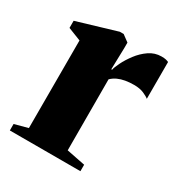

<svg xmlns="http://www.w3.org/2000/svg" viewBox="-131 -624 681 721"><g transform="rotate(30 209.0 -264.0)"><path d="M11.5 0V-28L69 -43.5V-423.5L13 -445.5V-476.5L184 -527.5H200.5L229 -506.5V-482.5L226.5 -389.5H230Q232 -400.5 242.8 -422.5Q253.5 -444.5 271.5 -468.5Q289.5 -492.5 313.5 -509Q337.5 -525.5 366.5 -525.5Q378 -525.5 385.5 -523.8Q393 -522 397.5 -519.5V-360Q390 -366.5 372.8 -374Q355.5 -381.5 330.5 -381.5Q310.5 -381.5 293.2 -378.5Q276 -375.5 261.8 -369Q247.5 -362.5 236.5 -351.5L237 -44L317.5 -28V0Z"/></g></svg>

Font: Merriweather 120pt Black
Style: Regular
Weight: 900
Designer: Eben Sorkin
Foundry: Eben Sorkin
Version: Version 2.100